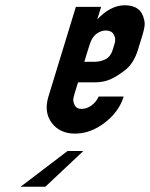

<svg xmlns="http://www.w3.org/2000/svg" viewBox="-20 -704 570 730"><path d="M528.2 -628C520.9 -665.3 496.3 -684 454.3 -684C435.6 -684 417.3 -679.2 399.4 -669.5C381.4 -659.8 364.9 -646.7 349.8 -630L364.5 -678H268.5L164.2 -337C152.2 -297.7 156.3 -264.3 176.6 -237C197 -209.7 226.4 -196 265.1 -196C304.4 -196 342.2 -209.8 378.3 -237.5C414.4 -265.2 438.4 -298.3 450.2 -337H355.2C348.9 -323 339.8 -311.7 327.8 -303C315.8 -294.3 303.2 -290 289.9 -290C277.2 -290 268.6 -294.7 264.1 -304C259.7 -313.3 257.8 -321 258.7 -327C259.5 -333 261.3 -340.7 264.2 -350L276.7 -391H340.7C360.7 -391 378.9 -394.2 395.1 -400.5C411.4 -406.8 431 -418.7 454 -436C477 -453.3 493.8 -479.7 504.6 -515L521.2 -569C524.8 -581 527.5 -591.8 529.1 -601.5C530.7 -611.2 530.4 -620 528.2 -628ZM408.3 -514C403.2 -497.3 394.3 -485.7 381.6 -479C368.9 -472.3 353.9 -469 336.6 -469H300.6L314.6 -515C316.1 -519.7 318.6 -527.5 322.3 -538.5C326 -549.5 330.8 -558.5 336.6 -565.5C342.4 -572.5 349.4 -578 357.6 -582C365.9 -586 374 -588 382 -588C396.6 -588 406.9 -582.8 412.7 -572.5C418.6 -562.2 419.6 -550.7 415.7 -538ZM296.9 -130H236.9L58.4 6H152.4Z"/></svg>

Font: Din Kursivschrift
Style: Condensed Italic Polish
Weight: 400
Version: Version 1.07